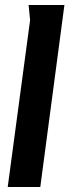

<svg xmlns="http://www.w3.org/2000/svg" viewBox="-20 -752 290 772"><path d="M95 -732H239L142 0H11L101 -671Z"/></svg>

Font: Rosario Light
Style: Bold Italic
Weight: 700
Italic angle: -8.05°
Version: Version 1.101; ttfautohint (v1.8.1.43-b0c9)